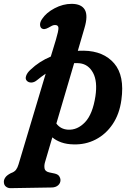

<svg xmlns="http://www.w3.org/2000/svg" viewBox="-110 -739 686 998"><path d="M82 -322Q68 -310.5 53.5 -310Q39 -309.5 30 -318.5Q20 -328 25.8 -344.8Q31.5 -361.5 49 -377Q94 -420 154 -445L180.5 -532Q194.5 -579 193.8 -594Q193 -609 176 -609Q168.5 -609 160.8 -605.5Q153 -602 142.5 -595.5Q120 -583 108 -590.5Q99 -596 98.2 -609.8Q97.5 -623.5 108.5 -640Q130 -673 173.8 -696Q217.5 -719 262 -719Q313 -719 330.8 -688.5Q348.5 -658 329 -593L294.5 -475Q310 -476 326 -475.5Q428.5 -473.5 483.5 -409.5Q538.5 -345.5 521 -220Q511 -146 475.5 -93.5Q440 -41 387.2 -13.8Q334.5 13.5 272 11.5Q237 11 209.2 1.2Q181.5 -8.5 162 -25L124 104Q119 120.5 121.5 136.2Q124 152 145.5 157L174 163Q191 167 197.5 176.5Q204 186 204.5 196Q204.5 213.5 192 224.2Q179.5 235 160 235.5L-55 239Q-68.5 239.5 -79.2 231Q-90 222.5 -90 205.5Q-90 194.5 -82 183Q-74 171.5 -53.5 161Q-35 154.5 -26.8 143.5Q-18.5 132.5 -13.5 115L127.5 -356Q105 -341 82 -322ZM243 -65Q292 -62 331.8 -103.5Q371.5 -145 386 -238.5Q397.5 -316 373.8 -360.2Q350 -404.5 305 -410Q290.5 -411.5 275.5 -411L183 -97Q204.5 -67.5 243 -65Z"/></svg>

Font: Fraunces 9pt S100 SemiBold
Style: Italic
Weight: 600
Italic angle: -16°
Version: Version 1.000; ttfautohint (v1.8.3)